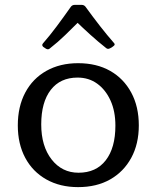

<svg xmlns="http://www.w3.org/2000/svg" viewBox="-20 -759 642 787"><path d="M300 8Q226 8 170 -23.5Q114 -55 83.5 -112Q53 -169 53 -245Q53 -322 83.5 -379.5Q114 -437 170 -468.5Q226 -500 300 -500Q376 -500 431.5 -468.5Q487 -437 518 -379.5Q549 -322 549 -245Q549 -169 518 -112Q487 -55 431.5 -23.5Q376 8 300 8ZM302 -51Q374 -51 413.5 -102Q453 -153 453 -244Q453 -303 433 -347Q413 -391 378.5 -416Q344 -441 298 -441Q227 -441 188 -390.5Q149 -340 149 -249Q149 -160 191.5 -105.5Q234 -51 302 -51ZM157 -567Q150 -574 156 -581Q184 -613 212 -650.5Q240 -688 271 -732Q277 -739 286 -739H315Q324 -739 330 -732Q362 -688 390.5 -651.5Q419 -615 447 -583Q454 -576 445 -570Q442 -567 438.5 -565Q435 -563 431 -561Q422 -556 415 -562Q382 -588 350.5 -616.5Q319 -645 287 -676H309Q278 -645 247.5 -615.5Q217 -586 185 -561Q178 -554 169 -559Q166 -561 163 -563Q160 -565 157 -567Z"/></svg>

Font: Hahmlet
Style: Regular
Weight: 400
Designer: Minjoo Ham & Mark Frömberg
Foundry: hypertype
Version: Version 1.002